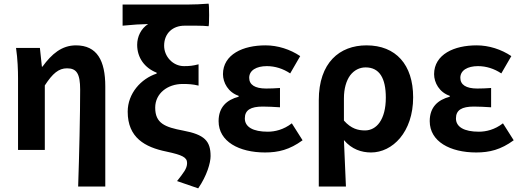

<svg xmlns="http://www.w3.org/2000/svg" viewBox="-20 -823 2863 1054"><path d="M558 -74V-349C558 -490 513 -574 397 -574C319 -574 264 -527 213 -457H210L199 -560H68C77 -499 79 -437 79 -393V0H226V-354C269 -420 302 -448 348 -448C401 -448 420 -418 420 -331C420 -193 415 24 409 201H483H558Z M771 -798H653V-682C717 -688 745 -690 793 -691C754 -666 733 -622 733 -577C733 -506 774 -450 840 -424V-419C754 -391 681 -310 681 -210C681 -67 776 -15 893 9C982 28 1007 41 1007 72C1007 103 987 126 952 171L1068 211C1116 141 1136 71 1136 34C1136 -49 1103 -84 986 -106C885 -125 832 -146 832 -232C832 -311 901 -362 982 -362C1012 -362 1038 -361 1070 -353V-470C1039 -462 1021 -460 990 -460C929 -460 881 -513 881 -572C881 -641 929 -682 993 -682H1059C1081 -682 1109 -681 1125 -679C1129 -682 1129 -798 1125 -803C1086 -800 1047 -798 1007 -798H889Z M1275 -536C1232 -510 1204 -470 1204 -416C1204 -369 1233 -316 1290 -297V-292C1225 -275 1180 -235 1180 -158C1180 -102 1208 -59 1254 -30C1300 -1 1364 14 1435 14C1508 14 1570 -1 1641 -53L1582 -146C1537 -111 1489 -100 1450 -100C1369 -100 1324 -126 1324 -173C1324 -219 1356 -238 1423 -238C1453 -238 1484 -236 1517 -234V-340C1491 -338 1464 -337 1441 -337C1379 -337 1348 -358 1348 -396C1348 -437 1388 -460 1445 -460C1490 -460 1534 -446 1573 -420L1628 -515C1573 -552 1505 -574 1438 -574C1376 -574 1318 -562 1275 -536Z M1730 -36V201H1804H1879C1875 114 1872 36 1868 -54C1911 -3 1965 14 2017 14C2134 14 2248 -97 2248 -289C2248 -468 2153 -574 1992 -574C1844 -574 1730 -479 1730 -273ZM1902 -409C1924 -438 1954 -453 1987 -453C2063 -453 2098 -394 2098 -287C2098 -226 2085 -181 2064 -151C2044 -122 2015 -107 1984 -107C1946 -107 1908 -116 1868 -161V-283C1868 -337 1881 -380 1902 -409Z M2434 -536C2391 -510 2363 -470 2363 -416C2363 -369 2392 -316 2449 -297V-292C2384 -275 2339 -235 2339 -158C2339 -102 2367 -59 2413 -30C2459 -1 2523 14 2594 14C2667 14 2729 -1 2800 -53L2741 -146C2696 -111 2648 -100 2609 -100C2528 -100 2483 -126 2483 -173C2483 -219 2515 -238 2582 -238C2612 -238 2643 -236 2676 -234V-340C2650 -338 2623 -337 2600 -337C2538 -337 2507 -358 2507 -396C2507 -437 2547 -460 2604 -460C2649 -460 2693 -446 2732 -420L2787 -515C2732 -552 2664 -574 2597 -574C2535 -574 2477 -562 2434 -536Z"/></svg>

Font: GenSekiGothic2 TW B
Style: Regular
Weight: 700
Version: Version 2.100;PS 2.1;hotconv 16.6.51;makeotf.lib2.5.65220 DE